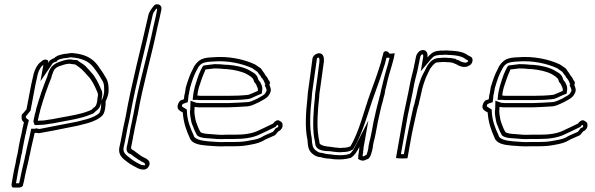

<svg xmlns="http://www.w3.org/2000/svg" viewBox="-20 -739 2784 898"><path d="M81 -193C80 -177 87 -171 92 -167C89 -155 86 -143 84 -131C83 -124 81 -117 80 -111C76 -96 73 -80 70 -65C67 -50 65 -35 62 -20C58 -5 55 10 53 24C50 37 47 49 45 60L35 117C33 126 33 138 43 138C46 139 50 138 54 138H72C81 136 86 133 87 129C88 125 89 119 92 109C98 75 107 39 115 5C116 -3 118 -10 120 -18C126 -51 135 -85 142 -117C144 -117 146 -117 148 -118C152 -117 156 -117 162 -116L228 -128C265 -135 304 -143 343 -151L390 -163C417 -171 443 -182 460 -200C467 -209 470 -221 472 -234C474 -244 474 -255 474 -265C479 -275 488 -297 488 -313C488 -336 487 -352 479 -369C468 -389 455 -409 441 -428C418 -461 389 -481 336 -489C330 -489 325 -490 319 -491C312 -491 302 -490 293 -488C279 -487 265 -484 251 -479C245 -476 241 -473 237 -471L235 -468C229 -466 222 -462 215 -458C210 -453 207 -448 204 -444L206 -455C192 -466 182 -459 169 -448C155 -438 144 -416 138 -396C130 -363 123 -330 117 -297C113 -274 108 -251 104 -228L89 -210C84 -207 80 -200 81 -193ZM101 -195 102 -196 123 -222 124 -228C128 -250 133 -273 137 -297C143 -329 149 -362 157 -394C162 -412 173 -429 179 -433H180L181 -434L183 -436L169 -359L221 -435L226 -443C232 -447 235 -448 237 -449L245 -451L248 -456C252 -458 256 -460 257 -461C269 -465 280 -467 291 -468H293H294C301 -470 308 -471 313 -471C319 -470 324 -469 331 -469C380 -461 403 -445 424 -415C438 -397 450 -377 461 -358C468 -344 467 -332 467 -309C467 -300 461 -280 456 -271L453 -266V-261C453 -251 453 -241 452 -234C450 -223 447 -214 445 -211C433 -199 411 -189 387 -182L341 -170C301 -162 264 -155 227 -148L166 -136C159 -137 157 -137 156 -137L150 -139L144 -137H126L122 -118C116 -87 106 -52 100 -19C97 -8 96 -3 95 4C87 38 78 75 72 108C71 113 70 115 69 118H57H55V117L65 60C67 49 69 38 72 26L73 25V24C75 10 78 -5 81 -19L82 -20C84 -34 87 -49 90 -65C93 -80 96 -96 99 -110L100 -111C101 -115 102 -122 104 -131C106 -142 109 -153 112 -165L115 -177L106 -184C103 -187 100 -186 101 -195ZM136 -171 142 -154H154C160 -154 164 -155 164 -155H170C184 -155 201 -158 212 -160C221 -161 229 -162 238 -164L269 -170C311 -178 359 -185 400 -202L416 -208L429 -220C447 -232 451 -248 454 -263L455 -264V-271L456 -279C457 -287 458 -291 458 -293C461 -312 450 -325 450 -326L451 -327L450 -328C439 -353 426 -380 407 -400C400 -409 392 -417 385 -424C373 -439 357 -445 347 -453L343 -457L336 -458C336 -458 330 -459 324 -459C317 -460 315 -460 312 -461H310H308C284 -461 264 -451 253 -448H252L251 -447C240 -443 225 -434 216 -419C208 -406 205 -393 202 -385V-383L201 -381C180 -328 166 -288 149 -229V-228V-227C148 -219 145 -211 142 -201V-200V-199C141 -193 139 -185 137 -176ZM162 -199C165 -209 167 -218 169 -227C186 -286 200 -326 221 -378V-381C225 -391 228 -403 233 -411C238 -420 248 -426 256 -429C270 -433 287 -441 305 -441C310 -440 314 -440 318 -439C322 -439 325 -438 329 -438C330 -438 331 -437 332 -437H333C344 -428 359 -420 368 -409C376 -401 383 -393 390 -385C409 -366 420 -343 431 -318C433 -311 440 -302 438 -293C437 -288 437 -284 436 -279L435 -270L434 -263C431 -248 428 -241 418 -235L407 -225L395 -220C358 -205 312 -198 269 -190L237 -184C229 -182 221 -181 213 -180C201 -178 185 -175 174 -175H168C165 -175 161 -174 158 -174L157 -176C158 -183 161 -191 162 -199Z M538 -48C531 -7 565 10 587 27C600 35 611 41 625 48C633 52 642 54 651 54C662 55 671 48 676 39C689 16 667 3 652 -3L641 -9C629 -17 618 -26 607 -34C605 -36 592 -41 593 -47C593 -52 595 -58 596 -64L602 -95C603 -101 603 -105 605 -110L609 -132C611 -146 615 -158 618 -174C620 -184 621 -194 624 -203C649 -346 689 -477 717 -615C723 -641 729 -664 734 -690L735 -697C738 -714 718 -726 702 -715C691 -701 677 -686 673 -664C638 -506 596 -354 567 -190C564 -173 560 -160 557 -144C555 -132 552 -119 550 -107L544 -76C542 -66 540 -57 538 -48ZM558 -48C559 -55 562 -65 564 -76L570 -107C572 -118 575 -131 577 -144C580 -159 584 -172 587 -190C616 -353 658 -504 693 -664C695 -678 702 -687 712 -699C713 -698 715 -697 715 -697L714 -690C710 -665 704 -643 698 -616C670 -479 629 -348 604 -204C601 -192 600 -184 598 -174C595 -159 592 -147 589 -132L586 -112C584 -104 583 -101 582 -95L576 -64C575 -60 572 -54 572 -42C572 -21 592 -18 592 -18L593 -17C604 -9 615 0 628 8L640 15L641 16C659 23 660 29 658 32V33C658 34 657 34 657 34H656H655C649 34 641 33 636 30C623 24 612 17 601 10C576 -10 553 -21 558 -48Z M811 -246C807 -226 823 -220 835 -213C838 -166 851 -130 867 -95C876 -67 912 -61 948 -58C976 -56 1006 -53 1037 -55H1076C1104 -55 1125 -57 1150 -62C1179 -67 1198 -72 1222 -87C1237 -94 1253 -100 1267 -107C1272 -113 1277 -119 1281 -124C1289 -127 1299 -136 1301 -146C1304 -162 1298 -169 1289 -173C1277 -183 1264 -170 1257 -161C1235 -151 1213 -139 1190 -129C1158 -113 1119 -109 1076 -109H1037C1009 -107 986 -110 962 -112C946 -113 928 -114 918 -121C913 -129 908 -139 905 -148C901 -160 897 -167 894 -181C892 -196 887 -212 890 -231V-239C893 -238 897 -238 900 -238C905 -237 909 -237 912 -237H1046C1074 -238 1101 -239 1128 -241C1153 -241 1171 -252 1191 -261C1209 -272 1229 -278 1240 -298C1252 -317 1245 -330 1240 -342C1242 -345 1242 -348 1243 -352C1241 -359 1239 -363 1236 -364C1233 -373 1228 -380 1221 -388C1218 -394 1214 -400 1209 -406C1207 -410 1203 -415 1200 -419C1191 -425 1182 -432 1172 -438C1123 -461 1051 -478 973 -471C955 -470 937 -469 921 -461C905 -453 890 -436 883 -418C868 -391 859 -363 849 -330L845 -304C843 -297 841 -290 841 -283C840 -280 841 -278 840 -275L824 -269C818 -264 813 -255 811 -246ZM831 -246C831 -248 834 -251 835 -253L858 -261L860 -275C861 -280 861 -283 861 -283V-284V-286C861 -291 862 -296 864 -301V-303L869 -329C879 -363 887 -387 900 -411L901 -412L902 -414C907 -427 917 -438 927 -443C938 -448 952 -450 971 -451C1045 -458 1114 -441 1160 -420C1168 -415 1176 -408 1184 -403C1186 -400 1189 -397 1190 -394L1191 -393L1192 -392C1197 -386 1201 -381 1202 -377L1203 -375L1205 -374C1211 -367 1214 -361 1217 -354L1219 -347H1222L1218 -340L1222 -332C1228 -318 1229 -316 1223 -307L1222 -306V-305C1217 -295 1206 -291 1184 -278C1162 -268 1150 -261 1132 -261H1131C1105 -259 1076 -258 1049 -257H915C912 -257 910 -257 907 -258H905H903H899L871 -268L870 -230C866 -206 872 -187 874 -174C877 -156 883 -150 886 -139C890 -128 895 -118 900 -109L902 -106L904 -104C920 -93 942 -93 957 -92C980 -90 1006 -87 1035 -89H1073C1117 -89 1160 -93 1196 -111C1221 -122 1242 -133 1263 -143L1269 -146L1273 -151C1274 -152 1275 -154 1276 -155L1278 -154C1282 -152 1282 -154 1281 -146C1281 -145 1277 -142 1276 -142L1270 -140L1266 -134L1256 -122C1243 -116 1231 -112 1217 -105L1215 -104L1213 -103C1193 -90 1178 -87 1149 -82C1125 -77 1106 -75 1079 -75H1039C1010 -73 982 -76 954 -78C917 -81 891 -89 886 -104V-105V-106C870 -140 856 -174 854 -218V-226L847 -231C832 -240 830 -240 831 -246ZM883 -290 881 -272H903C911 -271 911 -271 913 -271H1052C1079 -271 1109 -272 1134 -275C1149 -276 1157 -281 1160 -282C1172 -287 1182 -293 1191 -296L1204 -301L1206 -314C1210 -336 1199 -350 1199 -350L1198 -354L1196 -356C1195 -357 1193 -360 1189 -365V-367H1188L1187 -369V-370L1186 -374C1179 -396 1157 -403 1148 -409V-410H1147C1120 -425 1083 -433 1045 -436H1044H1036C1018 -438 1003 -439 986 -439H985H983C969 -437 956 -436 942 -434L931 -432L925 -423C922 -418 920 -414 919 -411C906 -385 899 -357 891 -333V-332C888 -319 884 -304 883 -290ZM903 -292C904 -305 907 -318 910 -330C919 -356 927 -383 939 -408C939 -410 940 -412 941 -414C954 -416 968 -417 983 -419C999 -419 1013 -418 1031 -416H1039C1075 -413 1111 -405 1135 -392C1146 -385 1162 -377 1166 -365V-364C1168 -357 1170 -353 1173 -351L1179 -342C1181 -333 1188 -328 1186 -314C1176 -310 1167 -305 1156 -301C1151 -299 1143 -295 1137 -295C1110 -292 1082 -291 1055 -291H916C915 -291 912 -291 909 -292Z M1441 -462C1435 -419 1430 -374 1423 -328C1420 -312 1419 -297 1418 -281C1410 -211 1406 -139 1418 -85C1420 -56 1422 -36 1440 -21C1449 -13 1463 -4 1480 -4C1492 0 1508 3 1523 3C1530 5 1538 5 1546 6C1574 8 1598 6 1621 -1C1639 -12 1650 -31 1661 -52C1660 -47 1660 -43 1660 -39C1659 -34 1658 -29 1658 -25L1656 -14C1655 -10 1656 -7 1656 -3L1654 3C1663 11 1679 17 1693 7C1706 7 1715 -12 1717 -23C1719 -29 1721 -35 1722 -42L1724 -51C1724 -54 1724 -58 1725 -62C1727 -73 1730 -84 1733 -95C1735 -106 1738 -118 1740 -131L1747 -168C1755 -202 1761 -236 1771 -268C1773 -279 1776 -289 1779 -299L1781 -314C1786 -330 1788 -345 1792 -360C1801 -398 1813 -430 1822 -468L1825 -483L1826 -490L1808 -488C1805 -488 1803 -489 1800 -489C1798 -499 1778 -505 1773 -492L1772 -486C1770 -478 1768 -472 1766 -465C1765 -460 1763 -454 1762 -448C1747 -399 1730 -351 1712 -303C1683 -224 1660 -122 1619 -55C1610 -50 1598 -48 1585 -48C1579 -47 1573 -47 1568 -47C1560 -48 1554 -49 1548 -49L1527 -52C1510 -54 1471 -57 1474 -75C1473 -84 1470 -91 1469 -103C1461 -153 1466 -223 1473 -286C1473 -300 1476 -315 1478 -329C1484 -371 1490 -413 1495 -452C1496 -470 1493 -488 1474 -490C1458 -490 1442 -478 1441 -462ZM1462 -463V-464C1462 -465 1464 -469 1470 -470C1472 -469 1475 -465 1474 -450C1469 -411 1464 -370 1458 -329C1456 -315 1453 -297 1453 -284C1446 -221 1441 -149 1449 -97C1451 -84 1454 -75 1454 -71C1454 -28 1514 -33 1521 -32L1543 -29H1544C1548 -29 1555 -28 1563 -27H1564H1565C1570 -27 1577 -27 1584 -28C1600 -28 1613 -30 1627 -38L1632 -41L1635 -47C1679 -119 1703 -222 1732 -299C1750 -347 1767 -397 1782 -446V-447V-448C1783 -452 1785 -457 1786 -464C1787 -468 1788 -467 1788 -469H1797C1799 -469 1800 -468 1802 -468C1794 -432 1782 -400 1773 -361C1769 -345 1766 -330 1762 -316V-315L1759 -300C1756 -289 1753 -280 1751 -269C1741 -235 1735 -202 1727 -169L1720 -131C1718 -120 1715 -106 1713 -96C1710 -85 1707 -74 1705 -62C1704 -59 1703 -51 1703 -48L1702 -42C1701 -37 1700 -32 1698 -26L1697 -25V-23C1697 -21 1694 -15 1693 -13H1689L1682 -8C1681 -8 1681 -7 1676 -9V-14L1679 -27L1678 -30L1680 -39V-41V-44L1681 -52L1703 -175L1643 -58C1634 -39 1624 -25 1615 -19C1594 -13 1575 -12 1551 -14C1540 -15 1536 -15 1532 -16L1530 -17H1527C1515 -17 1499 -20 1489 -23L1486 -24H1483C1473 -24 1462 -31 1455 -37C1443 -47 1440 -60 1438 -90V-91V-93C1427 -143 1430 -213 1438 -282V-283C1439 -298 1440 -312 1443 -328C1450 -375 1456 -420 1462 -463Z M1832 0C1836 1 1845 2 1857 2H1863C1877 2 1886 2 1886 0L1900 -78C1907 -120 1917 -162 1926 -203C1930 -220 1933 -236 1938 -250C1940 -262 1944 -275 1947 -289C1951 -311 1958 -338 1965 -357C1972 -380 1982 -396 1991 -416C1998 -426 2010 -444 2023 -447C2027 -447 2031 -448 2035 -448C2039 -448 2044 -449 2049 -449H2063C2069 -448 2074 -448 2080 -448C2083 -448 2086 -447 2088 -447C2092 -446 2095 -446 2099 -445L2102 -443C2106 -442 2110 -440 2115 -438L2123 -433C2132 -429 2142 -426 2152 -426C2160 -426 2166 -427 2171 -431C2190 -435 2198 -467 2181 -474L2171 -479C2156 -491 2137 -497 2113 -500C2105 -501 2098 -501 2090 -502C2084 -502 2079 -502 2073 -503C2065 -503 2057 -503 2050 -502C2049 -502 2047 -503 2046 -503C2040 -502 2034 -502 2029 -501C2004 -498 1993 -486 1979 -470C1982 -488 1976 -505 1958 -505C1941 -505 1928 -488 1925 -471L1922 -456C1921 -449 1919 -441 1917 -433L1916 -426C1915 -420 1913 -414 1912 -408C1909 -395 1905 -382 1902 -368C1900 -359 1898 -349 1896 -339C1888 -294 1876 -245 1867 -198ZM1855 -18 1887 -198C1896 -244 1908 -293 1916 -339C1917 -347 1920 -358 1922 -367C1925 -381 1929 -393 1932 -406V-407V-408C1933 -412 1935 -418 1936 -426L1937 -432C1940 -444 1941 -449 1942 -456L1945 -471C1947 -482 1954 -485 1955 -485C1957 -485 1961 -484 1959 -470L1948 -406L1993 -459C2006 -474 2011 -479 2028 -481H2029H2030C2032 -481 2030 -481 2035 -482H2047H2049C2053 -483 2061 -483 2067 -483C2075 -482 2080 -482 2085 -482C2096 -481 2101 -481 2108 -480C2130 -477 2146 -472 2157 -463L2158 -462L2169 -456C2170 -455 2169 -452 2168 -450L2164 -449L2161 -446H2156C2150 -446 2143 -448 2136 -451L2127 -456L2126 -457C2122 -458 2116 -460 2113 -461L2111 -464H2108C2101 -466 2097 -466 2096 -466L2093 -467H2092C2091 -467 2089 -468 2084 -468C2078 -468 2074 -468 2070 -469H2069H2053C2045 -469 2040 -468 2039 -468C2032 -468 2027 -467 2026 -467H2024L2021 -466C1994 -460 1980 -433 1975 -425L1974 -423L1973 -421C1966 -404 1952 -385 1945 -360C1937 -339 1931 -312 1927 -290C1924 -276 1920 -264 1918 -252C1912 -236 1910 -220 1906 -204C1897 -163 1888 -121 1880 -78L1869 -18H1866H1860Z M2237 -246C2233 -226 2249 -220 2261 -213C2264 -166 2277 -130 2293 -95C2302 -67 2338 -61 2374 -58C2402 -56 2432 -53 2463 -55H2502C2530 -55 2551 -57 2576 -62C2605 -67 2624 -72 2648 -87C2663 -94 2679 -100 2693 -107C2698 -113 2703 -119 2707 -124C2715 -127 2725 -136 2727 -146C2730 -162 2724 -169 2715 -173C2703 -183 2690 -170 2683 -161C2661 -151 2639 -139 2616 -129C2584 -113 2545 -109 2502 -109H2463C2435 -107 2412 -110 2388 -112C2372 -113 2354 -114 2344 -121C2339 -129 2334 -139 2331 -148C2327 -160 2323 -167 2320 -181C2318 -196 2313 -212 2316 -231V-239C2319 -238 2323 -238 2326 -238C2331 -237 2335 -237 2338 -237H2472C2500 -238 2527 -239 2554 -241C2579 -241 2597 -252 2617 -261C2635 -272 2655 -278 2666 -298C2678 -317 2671 -330 2666 -342C2668 -345 2668 -348 2669 -352C2667 -359 2665 -363 2662 -364C2659 -373 2654 -380 2647 -388C2644 -394 2640 -400 2635 -406C2633 -410 2629 -415 2626 -419C2617 -425 2608 -432 2598 -438C2549 -461 2477 -478 2399 -471C2381 -470 2363 -469 2347 -461C2331 -453 2316 -436 2309 -418C2294 -391 2285 -363 2275 -330L2271 -304C2269 -297 2267 -290 2267 -283C2266 -280 2267 -278 2266 -275L2250 -269C2244 -264 2239 -255 2237 -246ZM2257 -246C2257 -248 2260 -251 2261 -253L2284 -261L2286 -275C2287 -280 2287 -283 2287 -283V-284V-286C2287 -291 2288 -296 2290 -301V-303L2295 -329C2305 -363 2313 -387 2326 -411L2327 -412L2328 -414C2333 -427 2343 -438 2353 -443C2364 -448 2378 -450 2397 -451C2471 -458 2540 -441 2586 -420C2594 -415 2602 -408 2610 -403C2612 -400 2615 -397 2616 -394L2617 -393L2618 -392C2623 -386 2627 -381 2628 -377L2629 -375L2631 -374C2637 -367 2640 -361 2643 -354L2645 -347H2648L2644 -340L2648 -332C2654 -318 2655 -316 2649 -307L2648 -306V-305C2643 -295 2632 -291 2610 -278C2588 -268 2576 -261 2558 -261H2557C2531 -259 2502 -258 2475 -257H2341C2338 -257 2336 -257 2333 -258H2331H2329H2325L2297 -268L2296 -230C2292 -206 2298 -187 2300 -174C2303 -156 2309 -150 2312 -139C2316 -128 2321 -118 2326 -109L2328 -106L2330 -104C2346 -93 2368 -93 2383 -92C2406 -90 2432 -87 2461 -89H2499C2543 -89 2586 -93 2622 -111C2647 -122 2668 -133 2689 -143L2695 -146L2699 -151C2700 -152 2701 -154 2702 -155L2704 -154C2708 -152 2708 -154 2707 -146C2707 -145 2703 -142 2702 -142L2696 -140L2692 -134L2682 -122C2669 -116 2657 -112 2643 -105L2641 -104L2639 -103C2619 -90 2604 -87 2575 -82C2551 -77 2532 -75 2505 -75H2465C2436 -73 2408 -76 2380 -78C2343 -81 2317 -89 2312 -104V-105V-106C2296 -140 2282 -174 2280 -218V-226L2273 -231C2258 -240 2256 -240 2257 -246ZM2309 -290 2307 -272H2329C2337 -271 2337 -271 2339 -271H2478C2505 -271 2535 -272 2560 -275C2575 -276 2583 -281 2586 -282C2598 -287 2608 -293 2617 -296L2630 -301L2632 -314C2636 -336 2625 -350 2625 -350L2624 -354L2622 -356C2621 -357 2619 -360 2615 -365V-367H2614L2613 -369V-370L2612 -374C2605 -396 2583 -403 2574 -409V-410H2573C2546 -425 2509 -433 2471 -436H2470H2462C2444 -438 2429 -439 2412 -439H2411H2409C2395 -437 2382 -436 2368 -434L2357 -432L2351 -423C2348 -418 2346 -414 2345 -411C2332 -385 2325 -357 2317 -333V-332C2314 -319 2310 -304 2309 -290ZM2329 -292C2330 -305 2333 -318 2336 -330C2345 -356 2353 -383 2365 -408C2365 -410 2366 -412 2367 -414C2380 -416 2394 -417 2409 -419C2425 -419 2439 -418 2457 -416H2465C2501 -413 2537 -405 2561 -392C2572 -385 2588 -377 2592 -365V-364C2594 -357 2596 -353 2599 -351L2605 -342C2607 -333 2614 -328 2612 -314C2602 -310 2593 -305 2582 -301C2577 -299 2569 -295 2563 -295C2536 -292 2508 -291 2481 -291H2342C2341 -291 2338 -291 2335 -292Z"/></svg>

Font: Scribbler
Style: ClrIta
Weight: 400
Designer: Mew Too
Foundry: Cannot Into Space Fonts
Version: Version 1.001